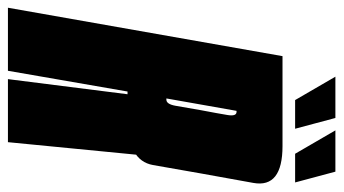

<svg xmlns="http://www.w3.org/2000/svg" viewBox="-248 -638 845 472"><g transform="rotate(90 174.0 -402.5)"><path d="M-42.5 0H112.5L163.5 -294H230.5Q333 -294 344.2 -356.5Q355.5 -419 365 -475Q375.5 -532 388.2 -603.5Q401 -675 297.5 -675H76.5ZM133 0H288L319.5 -323L172 -308.5ZM180.5 -389.5 211 -562H213.5Q225 -562 221.2 -539.5Q217.5 -517 209.5 -475Q202.5 -434 198.5 -411.8Q194.5 -389.5 183.5 -389.5ZM316.5 -706H387L360.5 -805H259ZM184.5 -706H255L228.5 -805H127Z"/></g></svg>

Font: Anybody UltraCondensed ExtraBold
Style: Italic
Weight: 800
Width: 1
Italic angle: -10°
Version: Version 1.113;gftools[0.9.25]